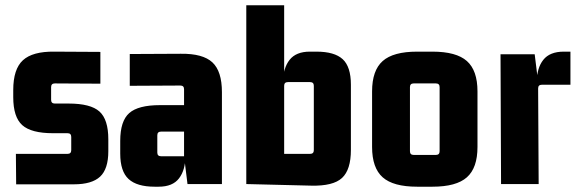

<svg xmlns="http://www.w3.org/2000/svg" viewBox="-20 -695 2174 725"><path d="M259 1H41L40 -114H235Q249 -114 249 -128V-178Q249 -192 235 -192H180Q98 -192 64 -222.5Q30 -253 30 -328V-355Q30 -434 66.5 -467.5Q103 -501 185 -500L359 -499V-379L187 -380Q173 -380 173 -366V-318Q173 -304 187 -304H239Q322 -304 355.5 -274Q389 -244 389 -169V-124Q389 -57 358 -28Q327 1 259 1Z M579 10H564Q497 10 465.5 -19Q434 -48 434 -115V-163Q434 -238 468 -268Q502 -298 584 -298H691V-198H588Q574 -198 574 -184V-119Q574 -105 588 -105H675V-358Q675 -372 661 -372L470 -371V-491L663 -492Q746 -493 782 -459.5Q818 -426 818 -347V0H688L675 -105H680Q680 -53 656 -21.5Q632 10 579 10Z M1155 6 910 0V-675H1053V-385H1049Q1049 -438 1073.5 -469Q1098 -500 1150 -500H1175Q1243 -500 1274 -471.5Q1305 -443 1305 -375V-129Q1305 -54 1271.5 -23Q1238 8 1155 6ZM1053 -371V-98L1038 -114H1151Q1165 -114 1165 -128V-371Q1165 -385 1151 -385H1067Q1053 -385 1053 -371Z M1626 -380H1542Q1528 -380 1528 -366V-124Q1528 -110 1542 -110H1626Q1640 -110 1640 -124V-366Q1640 -380 1626 -380ZM1385 -140V-350Q1385 -429 1425 -464.5Q1465 -500 1555 -500H1613Q1703 -500 1743 -464.5Q1783 -429 1783 -350V-140Q1783 -61 1743 -25.5Q1703 10 1613 10H1555Q1465 10 1425 -25.5Q1385 -61 1385 -140Z M2109 -500H2134V-375H2026Q2012 -375 2012 -361L2014 0H1872L1870 -490H1999L2012 -385H2007Q2007 -438 2031.5 -469Q2056 -500 2109 -500Z"/></svg>

Font: Gemunu Libre ExtraLight ExtraBold
Style: Regular
Weight: 800
Version: Version 1.100